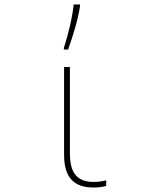

<svg xmlns="http://www.w3.org/2000/svg" viewBox="-20 -827 640 857"><path d="M266 -136V-528H292V-143Q292 -75 318 -45Q344 -15 398 -15Q426 -15 454 -22V3Q430 10 396 10Q331 10 298.5 -25.5Q266 -61 266 -136ZM265 -613Q279 -655 291.5 -708.5Q304 -762 309 -807H337V-799Q331 -757 315.5 -703.5Q300 -650 284 -606H265Z"/></svg>

Font: Noto Sans Mono UI Thin
Style: Regular
Weight: 250
Monospace: yes
Designer: Monotype Design team
Foundry: Monotype Imaging Inc.
Version: Version 1.000